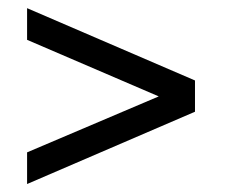

<svg xmlns="http://www.w3.org/2000/svg" viewBox="-20 -574 574 482"><path d="M48 -112V-191.5L378.5 -332L48 -474V-553.5L469.5 -372V-293.5Z"/></svg>

Font: Lucymar Sans Medium
Style: Regular
Weight: 500
Foundry: The League of Moveable Type (original font) / Main changes by Cristiano Sobral with portions from Mirco Monsees
Version: Version 2.001;August 30, 2020;FontCreator 13.0.0.2681 64-bit